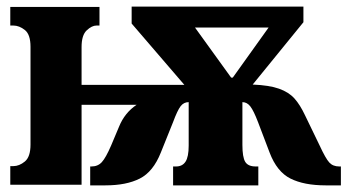

<svg xmlns="http://www.w3.org/2000/svg" viewBox="-20 -557 1048 579"><path d="M11 -56H20Q38 -56 55 -70Q72 -84 72 -121V-416Q72 -453 55 -466.5Q38 -480 20 -480H11V-536H280V-480H271Q257 -480 241.5 -465.5Q226 -451 226 -415V-301H536L377 -486V-537H895V-490L742 -302Q792 -300 821.5 -289.5Q851 -279 868 -260Q885 -241 900 -209L944 -118Q962 -79 973 -67Q984 -55 1003 -55H1008V2H962Q897 2 856 -18.5Q815 -39 793 -97L758 -189Q745 -223 735 -236Q725 -249 711 -249V-120Q711 -83 719.5 -69Q728 -55 751 -55H759V2H502V-55H511Q530 -55 539.5 -69.5Q549 -84 549 -118V-249Q534 -249 524.5 -236.5Q515 -224 502 -189L465 -97Q442 -39 401.5 -18.5Q361 2 298 2H252V-55H256Q275 -55 287 -68Q299 -81 315 -118L339 -175Q356 -217 392 -241H226V0H11ZM682 -323 790 -474H568L677 -323Z"/></svg>

Font: Noto Serif CondBlack
Style: Regular
Weight: 900
Width: 3
Designer: Monotype Design Team
Foundry: Monotype Imaging Inc.
Version: Version 1.001